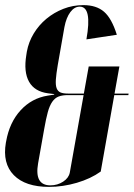

<svg xmlns="http://www.w3.org/2000/svg" viewBox="-30 -725 523 751"><path d="M-7 -167 -6 -172Q7 -246 50.5 -293.5Q94 -341 157 -351L182 -355V-357L158 -360Q105 -367 83.5 -405.5Q62 -444 73 -510L75 -523Q82 -561 102 -594Q122 -627 151.5 -651.5Q181 -676 218 -690.5Q255 -705 296 -705Q347 -705 377 -679Q407 -653 427 -589L308 -571Q331 -699 282 -699Q261 -699 245 -677.5Q229 -656 222 -619L196 -471Q190 -436 188.5 -414Q187 -392 191.5 -380Q196 -368 206.5 -363.5Q217 -359 236 -359H298L317 -465H437L418 -359H473L472 -353H417L364 -54Q325 -26 270.5 -10Q216 6 162 6Q69 6 24 -40Q-21 -86 -7 -167ZM119 -86Q104 0 167 0Q195 0 217 -14.5Q239 -29 243 -50L297 -353H235Q214 -353 199.5 -347.5Q185 -342 174.5 -327Q164 -312 157 -286.5Q150 -261 143 -221Z"/></svg>

Font: Moniqa Black Ita Display
Style: Italic
Weight: 900
Italic angle: -10°
Designer: Rajesh Rajput
Foundry: Rajesh Rajput
Version: Version 1.000